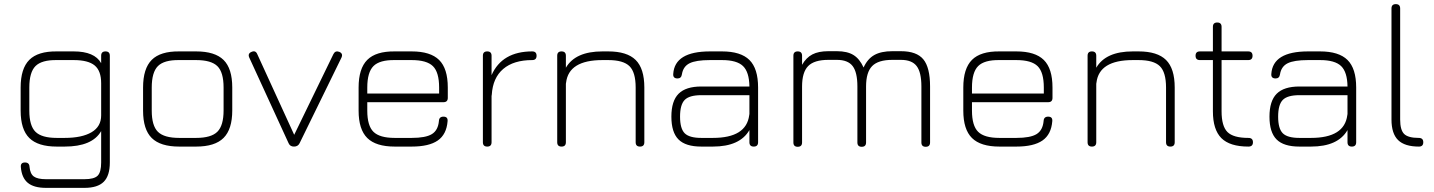

<svg xmlns="http://www.w3.org/2000/svg" viewBox="-20 -710 6944 930"><path d="M255 0Q164 0 122 -41.5Q80 -83 80 -174V-286Q80 -378 122 -420Q164 -462 255 -461H337Q438 -461 470 -404V-440Q470 -461 491 -461Q512 -461 512 -440V77Q512 141 482.5 170.5Q453 200 389 200H203Q144 200 114.5 175.5Q85 151 81 99Q79 77 101 77Q122 77 123 98Q126 132 144 145Q162 158 203 158H389Q436 158 453 141Q470 124 470 77V-75Q427 0 293 0ZM255 -42H293Q377 -42 423.5 -69.5Q470 -97 470 -151V-307Q470 -367 438.5 -393Q407 -419 337 -419H255Q182 -420 152 -390Q122 -360 122 -286V-174Q122 -101 152 -71.5Q182 -42 255 -42Z M848 0Q757 0 715 -41.5Q673 -83 673 -174V-286Q673 -378 715 -420Q757 -462 848 -461H930Q1021 -461 1063 -419.5Q1105 -378 1105 -286V-175Q1105 -84 1063 -42Q1021 0 930 0ZM715 -174Q715 -101 745 -71.5Q775 -42 848 -42H930Q1003 -42 1033 -72Q1063 -102 1063 -175V-286Q1063 -360 1033 -389.5Q1003 -419 930 -419H848Q775 -420 745 -390Q715 -360 715 -286Z M1431 -16Q1423 0 1404 0Q1385 0 1378 -16L1187 -432Q1179 -451 1199 -459Q1218 -467 1226 -448L1405 -57L1595 -448Q1604 -466 1623 -459Q1643 -451 1634 -431Z M1892 0Q1801 0 1759 -41.5Q1717 -83 1717 -174V-286Q1717 -378 1759 -420Q1801 -462 1892 -461H1974Q2065 -461 2107 -419.5Q2149 -378 2149 -286V-236Q2149 -215 2128 -215H1759V-174Q1759 -101 1789 -71.5Q1819 -42 1892 -42H1974Q2042 -42 2072 -60.5Q2102 -79 2106 -124Q2107 -145 2128 -145Q2150 -145 2148 -123Q2143 -59 2100.5 -29.5Q2058 0 1974 0ZM1892 -419Q1819 -420 1789 -390Q1759 -360 1759 -286V-257H2107V-286Q2107 -360 2077 -389.5Q2047 -419 1974 -419Z M2361 -21Q2361 0 2340 0Q2319 0 2319 -21V-440Q2319 -461 2340 -461Q2361 -461 2361 -440V-346Q2412 -461 2558 -461Q2579 -461 2579 -440Q2579 -419 2558 -419Q2468 -419 2417.5 -376Q2367 -333 2362 -251Q2362 -247 2361 -245Z M2721 -21Q2721 0 2700 0Q2679 0 2679 -21V-440Q2679 -461 2700 -461Q2721 -461 2721 -440V-382Q2767 -461 2898 -461H2926Q3017 -461 3059 -419.5Q3101 -378 3101 -286V-21Q3101 0 3080 0Q3059 0 3059 -21V-286Q3059 -360 3029 -389.5Q2999 -419 2926 -419H2898Q2735 -419 2722 -310Q2722 -306 2721 -304Z M3377 0Q3301 0 3266.5 -34.5Q3232 -69 3232 -145Q3232 -221 3267 -256Q3302 -291 3377 -291H3610Q3609 -361 3579 -390Q3549 -419 3477 -419H3419Q3351 -419 3320 -403.5Q3289 -388 3283 -350Q3280 -330 3262 -330Q3239 -330 3241 -352Q3248 -461 3419 -461H3477Q3568 -461 3610 -419.5Q3652 -378 3652 -286V-21Q3652 0 3631 0Q3610 0 3610 -21V-80Q3564 0 3433 0ZM3433 -42Q3595 -42 3609 -152Q3609 -153 3609.5 -155Q3610 -157 3610 -158V-249H3377Q3319 -249 3296.5 -226Q3274 -203 3274 -145Q3274 -87 3296.5 -64.5Q3319 -42 3377 -42Z M3865 -20Q3865 1 3844 1Q3823 1 3823 -20V-440Q3823 -461 3844 -461Q3865 -461 3865 -440V-396Q3885 -431 3915 -446.5Q3945 -462 3992 -462H4034Q4084 -462 4114 -443.5Q4144 -425 4163 -383Q4182 -425 4215 -443.5Q4248 -462 4302 -462H4344Q4420 -462 4452.5 -422.5Q4485 -383 4485 -291V-20Q4485 1 4464 1Q4443 1 4443 -20V-291Q4443 -360 4420 -390Q4397 -420 4344 -420H4302Q4234 -420 4204.5 -390Q4175 -360 4175 -291V-20Q4175 1 4154 1Q4133 1 4133 -20V-291Q4133 -360 4110 -390Q4087 -420 4034 -420H3992Q3924 -420 3894.5 -390Q3865 -360 3865 -291Z M4821 0Q4730 0 4688 -41.5Q4646 -83 4646 -174V-286Q4646 -378 4688 -420Q4730 -462 4821 -461H4903Q4994 -461 5036 -419.5Q5078 -378 5078 -286V-236Q5078 -215 5057 -215H4688V-174Q4688 -101 4718 -71.5Q4748 -42 4821 -42H4903Q4971 -42 5001 -60.5Q5031 -79 5035 -124Q5036 -145 5057 -145Q5079 -145 5077 -123Q5072 -59 5029.5 -29.5Q4987 0 4903 0ZM4821 -419Q4748 -420 4718 -390Q4688 -360 4688 -286V-257H5036V-286Q5036 -360 5006 -389.5Q4976 -419 4903 -419Z M5290 -21Q5290 0 5269 0Q5248 0 5248 -21V-440Q5248 -461 5269 -461Q5290 -461 5290 -440V-382Q5336 -461 5467 -461H5495Q5586 -461 5628 -419.5Q5670 -378 5670 -286V-21Q5670 0 5649 0Q5628 0 5628 -21V-286Q5628 -360 5598 -389.5Q5568 -419 5495 -419H5467Q5304 -419 5291 -310Q5291 -306 5290 -304Z M6027 0Q5937 0 5896 -41Q5855 -82 5855 -171V-419H5792Q5771 -419 5771 -440Q5771 -461 5792 -461H5855V-580Q5855 -601 5876 -601Q5897 -601 5897 -580V-461H6026Q6047 -461 6047 -440Q6047 -419 6026 -419H5897V-171Q5897 -99 5925.5 -70.5Q5954 -42 6027 -42Q6049 -42 6049 -21Q6049 0 6027 0Z M6274 0Q6198 0 6163.5 -34.5Q6129 -69 6129 -145Q6129 -221 6164 -256Q6199 -291 6274 -291H6507Q6506 -361 6476 -390Q6446 -419 6374 -419H6316Q6248 -419 6217 -403.5Q6186 -388 6180 -350Q6177 -330 6159 -330Q6136 -330 6138 -352Q6145 -461 6316 -461H6374Q6465 -461 6507 -419.5Q6549 -378 6549 -286V-21Q6549 0 6528 0Q6507 0 6507 -21V-80Q6461 0 6330 0ZM6330 -42Q6492 -42 6506 -152Q6506 -153 6506.5 -155Q6507 -157 6507 -158V-249H6274Q6216 -249 6193.5 -226Q6171 -203 6171 -145Q6171 -87 6193.5 -64.5Q6216 -42 6274 -42Z M6853 0Q6784 0 6752 -31.5Q6720 -63 6720 -131V-669Q6720 -690 6741 -690Q6762 -690 6762 -669V-131Q6762 -80 6781.5 -61Q6801 -42 6852 -42Q6874 -42 6874 -21Q6874 0 6853 0Z"/></svg>

Font: Jura Light
Style: Regular
Weight: 300
Designer: Daniel Johnson, Alexei Vanyashin
Foundry: Daniel Johnson
Version: Version 5.103